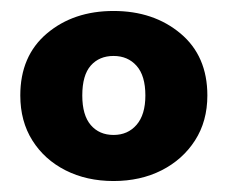

<svg xmlns="http://www.w3.org/2000/svg" viewBox="-20 -736 414 350"><path d="M187 -406Q138 -406 99.5 -425.5Q61 -445 39 -480Q17 -515 17 -562Q17 -634 65.5 -675Q114 -716 187 -716Q260 -716 309 -675Q358 -634 358 -562Q358 -515 335.5 -480Q313 -445 274.5 -425.5Q236 -406 187 -406ZM187 -490Q213 -490 229 -508.5Q245 -527 245 -562Q245 -598 229 -616Q213 -634 187 -634Q161 -634 145.5 -616.5Q130 -599 130 -562Q130 -526 145.5 -508Q161 -490 187 -490Z"/></svg>

Font: Mulish Black
Style: Regular
Weight: 900
Designer: Vernon Adams
Foundry: Vernon Adams
Version: Version 3.603; ttfautohint (v1.8.3)